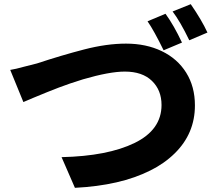

<svg xmlns="http://www.w3.org/2000/svg" viewBox="-20 -876 1040 920"><path d="M94 -556 157 -572Q275 -611 383 -639Q491 -667 584 -667Q680 -667 755 -631Q830 -595 872 -528Q914 -461 914 -371Q914 -236 817 -141Q767 -92 700 -59Q557 13 339 24L275 -123Q496 -128 625 -191Q754 -254 754 -373Q754 -444 708 -488.5Q662 -533 578 -533Q505 -533 378 -496Q313 -476 262 -456.5Q211 -437 139 -407L92 -387L29 -541Q55 -545 94 -556ZM852 -672 764 -635Q718 -729 687 -774L773 -810Q813 -755 852 -672ZM974 -720 887 -683Q843 -774 807 -821L894 -856Q947 -779 974 -720Z"/></svg>

Font: Merged Yaku Han JP ExtraBold
Style: Regular
Weight: 800
Designer: Ryoko NISHIZUKA 西塚涼子 (kana, bopomofo & ideographs); Paul D. Hunt (Latin, Greek & Cyrillic); Sandoll Communications 산돌커뮤니
Foundry: Adobe
Version: Version 2.004